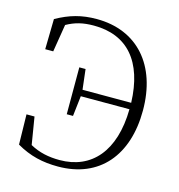

<svg xmlns="http://www.w3.org/2000/svg" viewBox="-111 -837 886 949"><g transform="rotate(15 332.5 -362.0)"><path d="M246 -246H278L290 -350H539C536 -134 433 -18 270 -18C214 -18 165 -28 118 -54L95 -194H54L57 -40C126 0 192 15 270 15C483 15 605 -132 605 -361C605 -593 476 -739 268 -739C191 -739 131 -722 63 -684L60 -529H101L124 -670C167 -694 207 -704 263 -704C434 -704 532 -593 539 -383H290L278 -486H246Z"/></g></svg>

Font: Noto Serif CJK SC ExtraLight
Style: Regular
Weight: 200
Designer: Ryoko NISHIZUKA 西塚涼子 (kana & ideographs); Frank Grießhammer (Latin, Greek & Cyrillic); Wenlong ZHANG 张文龙 (bopomofo); San
Foundry: Adobe
Version: Version 2.001;hotconv 1.1.0;makeotfexe 2.6.0